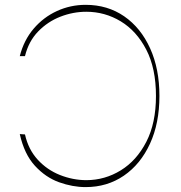

<svg xmlns="http://www.w3.org/2000/svg" viewBox="-20 -757 742 787"><path d="M331 9.9Q277.7 9.9 222.3 -9.9Q166.9 -29.8 123.2 -77.4Q79.5 -125 61.1 -207.4L82.4 -206Q96.2 -144.2 134.6 -102.5Q172.9 -60.7 225.5 -39.8Q278.1 -18.8 333.8 -18.5Q410.2 -18.8 475.1 -58.8Q540.1 -98.7 579.7 -175.6Q619.3 -252.5 619.3 -363.6Q619.3 -476.9 579.5 -553.6Q539.8 -630.3 474.8 -669.6Q409.8 -708.8 333.8 -708.8Q279.5 -708.8 227.5 -688.6Q175.4 -668.3 136.4 -628Q97.3 -587.7 82.4 -527H61.1Q77.8 -592.3 117.9 -639.4Q158 -686.4 213.4 -711.8Q268.8 -737.2 331 -737.2Q420.8 -737.2 489 -690.2Q557.2 -643.1 595.3 -558.9Q633.5 -474.8 633.5 -363.6Q633.5 -252.1 594.8 -168Q556.1 -83.8 487.7 -36.9Q419.4 9.9 331 9.9Z"/></svg>

Font: Inter UI Thin
Style: Regular
Weight: 100
Designer: Rasmus Andersson
Foundry: rsms
Version: 3.2;8d6f07862